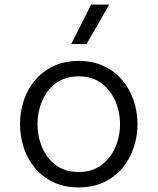

<svg xmlns="http://www.w3.org/2000/svg" viewBox="-20 -805 685 835"><path d="M356 -613 290 -614 376 -785H455ZM322 10Q259 10 211.5 -13Q164 -36 131.5 -75Q99 -114 83 -163.5Q67 -213 67 -265Q67 -318 83 -367Q99 -416 131.5 -455Q164 -494 211.5 -517Q259 -540 322 -540Q385 -540 433 -517Q481 -494 513 -455Q545 -416 561.5 -367Q578 -318 578 -265Q578 -213 561.5 -163.5Q545 -114 513 -75Q481 -36 433 -13Q385 10 322 10ZM322 -57Q381 -57 421 -87Q461 -117 481.5 -164.5Q502 -212 502 -265Q502 -318 481.5 -365.5Q461 -413 421 -443Q381 -473 322 -473Q263 -473 223 -443Q183 -413 163 -365.5Q143 -318 143 -265Q143 -212 163 -164.5Q183 -117 223 -87Q263 -57 322 -57Z"/></svg>

Font: Be Vietnam Pro Light
Style: Regular
Weight: 300
Designer: Lam Bao, Tony Le, Vietanh Nguyen
Foundry: Yellow Type Foundry
Version: Version 1.002; ttfautohint (v1.8.3)